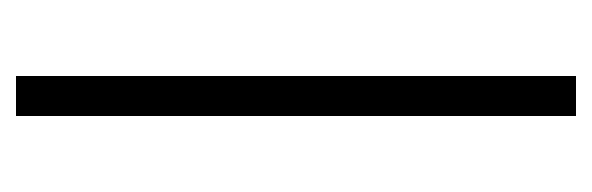

<svg xmlns="http://www.w3.org/2000/svg" viewBox="-270 -470 740 240"><g transform="rotate(90 100.0 -350.0)"><path d="M75 0H125V-700H75Z"/></g></svg>

Font: Millimetre
Style: Light
Weight: 200
Designer: Jérémy Landes
Version: Version 1.0